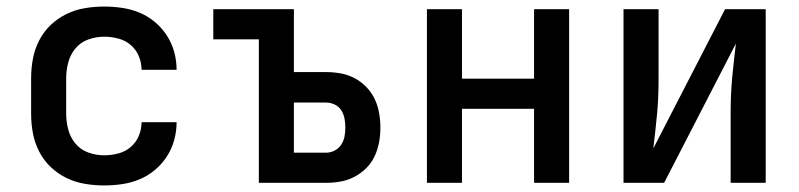

<svg xmlns="http://www.w3.org/2000/svg" viewBox="-20 -558 2440 586"><path d="M298 8Q268 8 238.5 3Q209 -2 182.5 -15Q156 -28 134.5 -48.5Q113 -69 99.5 -95.5Q86 -122 80.5 -151Q75 -180 75 -210V-320Q75 -350 80.5 -379Q86 -408 99.5 -434.5Q113 -461 134.5 -481.5Q156 -502 182.5 -515Q209 -528 238.5 -533Q268 -538 298 -538Q325 -538 352.5 -534Q380 -530 405.5 -519.5Q431 -509 452.5 -491Q474 -473 489 -450Q504 -427 511.5 -400Q519 -373 519 -345Q519 -345 519 -345Q519 -345 519 -345H412Q412 -345 412 -345Q412 -345 412 -345Q412 -367 403.5 -387Q395 -407 378.5 -421Q362 -435 340.5 -440.5Q319 -446 298 -446Q273 -446 249.5 -437.5Q226 -429 210.5 -410.5Q195 -392 188.5 -368Q182 -344 182 -320V-210Q182 -186 188.5 -162Q195 -138 210.5 -119.5Q226 -101 249.5 -92.5Q273 -84 298 -84Q319 -84 340.5 -89.5Q362 -95 378.5 -109Q395 -123 403.5 -143Q412 -163 412 -185Q412 -185 412 -185Q412 -185 412 -185H519Q519 -185 519 -185Q519 -185 519 -185Q519 -157 511.5 -130Q504 -103 489 -80Q474 -57 452.5 -39Q431 -21 405.5 -10.5Q380 0 352.5 4Q325 8 298 8Z M770 0V-438H631V-530H877V-338H975Q998 -338 1020 -334Q1042 -330 1062 -319.5Q1082 -309 1098 -292.5Q1114 -276 1123.5 -256Q1133 -236 1137 -213.5Q1141 -191 1141 -169Q1141 -146 1137 -124Q1133 -102 1123.5 -81.5Q1114 -61 1098 -45Q1082 -29 1062 -18.5Q1042 -8 1020 -4Q998 0 975 0ZM975 -92Q989 -92 1001.5 -98.5Q1014 -105 1021.5 -116.5Q1029 -128 1031.5 -141.5Q1034 -155 1034 -169Q1034 -182 1031.5 -196Q1029 -210 1021.5 -221.5Q1014 -233 1001.5 -239Q989 -245 975 -245H877V-92Z M1283 0V-530H1390V-318H1610V-530H1717V0H1610V-226H1390V0Z M1883 0V-530H1990V-318Q1990 -291 1989 -264.5Q1988 -238 1985.5 -211Q1983 -184 1980 -157.5Q1977 -131 1974 -105L2193 -530H2317V0H2210V-212Q2210 -239 2211 -265.5Q2212 -292 2214.5 -319Q2217 -346 2220 -372.5Q2223 -399 2226 -425L2007 0Z"/></svg>

Font: Iosevka Curly SmBdEx
Style: Regular
Weight: 600
Width: 7
Monospace: yes
Designer: Belleve Invis
Foundry: Belleve Invis
Version: Version 11.1.0; ttfautohint (v1.8.3)